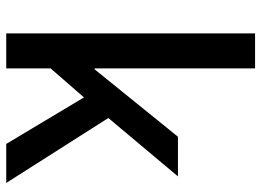

<svg xmlns="http://www.w3.org/2000/svg" viewBox="-131 -706 837 615"><g transform="rotate(90 287.5 -398.5)"><path d="M87 0H199V-142L292 -249L441 0H566L358 -327L545 -550H418L202 -283H199V-797H87Z"/></g></svg>

Font: Noto Sans Japanese Medium
Style: Regular
Weight: 500
Designer: Ryoko NISHIZUKA (kana & ideographs); Paul D. Hunt (Latin, Greek & Cyrillic); Wenlong ZHANG (bopomofo); Sandoll Communica
Foundry: Adobe Systems Incorporated
Version: Version 1.000;PS 1;hotconv 1.0.78;makeotf.lib2.5.61930